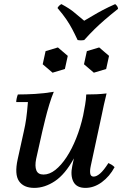

<svg xmlns="http://www.w3.org/2000/svg" viewBox="-20 -900 601 935"><path d="M147 15Q95 15 72.5 -18Q50 -51 66 -124L96 -260Q103 -290 107.5 -321.5Q112 -353 116 -403H59Q59 -411 61.5 -422Q64 -433 67 -440Q106 -440 150 -442.5Q194 -445 242 -453Q231 -427 220 -391Q209 -355 200.5 -320Q192 -285 186 -260L156 -126Q149 -91 157 -70.5Q165 -50 192 -50Q221 -50 249.5 -72.5Q278 -95 304 -134.5Q330 -174 351 -226.5Q372 -279 385 -338H411Q382 -205 339.5 -128Q297 -51 247.5 -18Q198 15 147 15ZM396 15Q353 15 337.5 -15Q322 -45 332 -92L385 -338Q390 -364 394.5 -389.5Q399 -415 400 -440Q426 -440 449.5 -441Q473 -442 499 -445Q492 -416 486 -390Q480 -364 475 -338L422 -92Q417 -69 419.5 -54.5Q422 -40 436 -40Q450 -40 467.5 -55Q485 -70 508 -106Q517 -102 524 -97.5Q531 -93 538 -86Q514 -41 476 -13Q438 15 396 15ZM262 -669 310 -628 296 -564 236 -546 188 -587 202 -651ZM463 -669 511 -628 497 -564 437 -546 389 -587 403 -651ZM541 -880Q547 -875 550.5 -870Q554 -865 555 -857Q516 -826 489.5 -803Q463 -780 440.5 -758Q418 -736 390 -705Q374 -702 358 -705Q343 -737 331 -759.5Q319 -782 303.5 -805Q288 -828 260 -861Q266 -873 279 -880Q320 -858 342 -839Q364 -820 390 -799Q411 -811 432.5 -824Q454 -837 480.5 -851Q507 -865 541 -880Z"/></svg>

Font: Poltawski Nowy
Style: Italic
Weight: 400
Italic angle: -12°
Designer: Adam Pótawski, Mateusz Machalski, Borys Kosmynka, Ania Wieluska
Foundry: Capitalics.wtf
Version: Version 1.001;gftools[0.9.25]